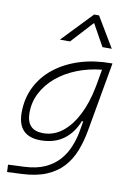

<svg xmlns="http://www.w3.org/2000/svg" viewBox="-108 -861 802 1161"><g transform="rotate(10 293.0 -280.5)"><path d="M20 234.4 18.1 189.5 117.7 185.1Q191.9 181.6 243.7 158Q295.4 134.3 328.9 96.4Q362.3 58.6 381.3 12.2Q400.4 -34.2 409.2 -82.5L420.4 -147H412.1Q382.3 -71.3 325.4 -30.5Q268.6 10.3 185.5 10.3Q44.4 10.3 44.4 -135.3Q44.4 -223.1 80.6 -294.7Q116.7 -366.2 181.9 -417Q247.1 -467.8 334.5 -495.1Q421.9 -522.5 524.4 -522.5H533.7L458.5 -98.1Q446.3 -29.3 423.6 28.8Q400.9 86.9 361.1 130.9Q321.3 174.8 259.5 200.7Q197.8 226.6 107.9 230.5ZM478 -474.6Q395.5 -466.3 325 -438Q254.4 -409.7 202.1 -365.5Q149.9 -321.3 120.6 -264.6Q91.3 -208 91.3 -142.6Q91.3 -34.7 192.9 -34.7Q259.3 -34.7 312 -76.7Q364.7 -118.7 401.9 -192.1Q439 -265.6 457.5 -359.9L461.4 -379.4ZM403.3 -794.9 514.2 -609.4H457L381.8 -744.6L257.8 -609.4H195.8L373 -794.9Z"/></g></svg>

Font: CaskaydiaCove NF ExtraLight
Style: Italic
Weight: 200
Italic angle: -10°
Designer: Aaron Bell
Foundry: Saja Typeworks
Version: Version 2111.001; VTT 6.35;Nerd Fonts 3.2.1